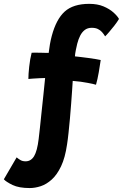

<svg xmlns="http://www.w3.org/2000/svg" viewBox="-87 -729 638 998"><path d="M377 -709Q419.5 -709 451 -695.8Q482.5 -682.5 503 -664Q523.5 -645.5 531.5 -630.5Q522 -614.5 507.8 -596.2Q493.5 -578 480.2 -562.5Q467 -547 459.5 -540Q452 -552.5 443 -562.5Q434 -572.5 421.2 -578.5Q408.5 -584.5 390 -584.5Q368.5 -584.5 354 -573.5Q339.5 -562.5 330 -544Q320.5 -525.5 314.5 -502Q311.5 -490.5 307.2 -469.2Q303 -448 302.5 -436Q312.5 -435 331.2 -432.8Q350 -430.5 371 -427.8Q392 -425 410.2 -422Q428.5 -419 436.5 -417Q433 -391 426.5 -353.8Q420 -316.5 412 -288.5Q405 -291 370.2 -298Q335.5 -305 291 -308.5Q290 -290 287.8 -258.8Q285.5 -227.5 282.8 -189.5Q280 -151.5 276.5 -112.5Q273 -73.5 269.2 -38.2Q265.5 -3 261.5 22Q251.5 91 230.5 135.2Q209.5 179.5 182 204.2Q154.5 229 124.8 238.8Q95 248.5 67.5 248.5Q11.5 248.5 -21.8 232.5Q-55 216.5 -67 203L-0.5 89Q9.5 97.5 20 103.5Q30.5 109.5 46 109.5Q74 109.5 90.2 82.8Q106.5 56 114 -7Q116.5 -27 120.5 -64.2Q124.5 -101.5 129.2 -147.5Q134 -193.5 139 -239.8Q144 -286 147.5 -323.5Q136 -323.5 118.2 -322.5Q100.5 -321.5 84.2 -320.5Q68 -319.5 60.5 -318.5Q60.5 -343 64.8 -382.5Q69 -422 77.5 -455Q88 -455.5 101.2 -455.2Q114.5 -455 127.5 -454.8Q140.5 -454.5 151 -454.2Q161.5 -454 166 -454Q168.5 -476 172.5 -498.8Q176.5 -521.5 182 -542Q205 -628.5 249.2 -668.8Q293.5 -709 377 -709Z"/></svg>

Font: Grandstander Thin
Style: Bold
Weight: 700
Version: Version 1.200